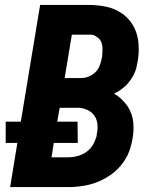

<svg xmlns="http://www.w3.org/2000/svg" viewBox="-20 -755 640 775"><path d="M21 0 50 -178H3V-264H64L142 -735H341Q358 -735 376 -733Q394 -731 410.5 -727.5Q427 -724 442 -717.5Q457 -711 470.5 -702Q484 -693 495.5 -681Q507 -669 515.5 -655Q524 -641 529.5 -625.5Q535 -610 537.5 -593Q540 -576 540 -555.5Q540 -535 538 -524L536 -509Q534 -497 531 -484Q528 -471 522.5 -459Q517 -447 509.5 -436Q502 -425 493 -415Q484 -405 470.5 -395Q457 -385 450 -382L440 -377Q455 -369 466.5 -358.5Q478 -348 488 -335.5Q498 -323 505 -308Q512 -293 515.5 -277Q519 -261 519 -241Q519 -221 517 -209L515 -195Q512 -179 507.5 -162.5Q503 -146 495.5 -130Q488 -114 477.5 -99.5Q467 -85 454.5 -72.5Q442 -60 427 -49.5Q412 -39 396.5 -31Q381 -23 364.5 -17Q348 -11 331 -7.5Q314 -4 295 -2Q276 0 265 0ZM241 -440H308Q318 -440 327.5 -442.5Q337 -445 346.5 -450Q356 -455 364 -462.5Q372 -470 377 -479Q382 -488 385.5 -499Q389 -510 390 -517L392 -525Q393 -535 393.5 -544.5Q394 -554 393.5 -563.5Q393 -573 390 -582Q387 -591 381 -597.5Q375 -604 365.5 -609.5Q356 -615 350 -615H270ZM188 -120H250Q263 -120 275.5 -121.5Q288 -123 301 -127.5Q314 -132 325.5 -139.5Q337 -147 346 -157.5Q355 -168 361.5 -183Q368 -198 370 -206L371 -216Q374 -229 374 -242Q374 -255 371 -266.5Q368 -278 361 -288Q354 -298 344 -305Q334 -312 320 -316Q306 -320 298 -320H221L211 -264H293L294 -178H197Z"/></svg>

Font: Iosevka Aile Heavy
Style: Italic
Weight: 900
Italic angle: -9°
Designer: Belleve Invis
Foundry: Belleve Invis
Version: Version 31.1.0; ttfautohint (v1.8.4)